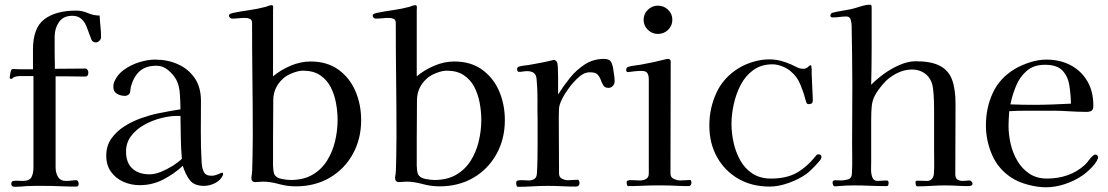

<svg xmlns="http://www.w3.org/2000/svg" viewBox="-20 -791 4703 815"><path d="M409 -633Q409 -625 402 -618Q395 -611 387 -611Q373 -611 368 -623Q363 -637 357.5 -651Q352 -665 347 -679Q339 -699 324.5 -711.5Q310 -724 287 -724Q249 -724 230.5 -697.5Q212 -671 212 -636Q212 -602 212 -568Q212 -534 213 -499Q245 -499 277 -499.5Q309 -500 341 -500Q348 -500 351.5 -494.5Q355 -489 355 -483Q355 -476 352 -471Q349 -466 341 -466Q321 -466 301 -466.5Q281 -467 261 -467H216V-80Q216 -58 226 -40.5Q236 -23 261 -23Q272 -23 282.5 -24.5Q293 -26 303 -26Q309 -26 311.5 -20.5Q314 -15 314 -10Q314 1 303 1Q269 1 234.5 -0.5Q200 -2 166 -2Q147 -2 129 -2Q111 -2 93 -1Q80 0 68 1Q56 2 43 2Q28 2 28 -10Q28 -21 35 -22.5Q42 -24 49 -24Q56 -24 62.5 -23.5Q69 -23 76 -23Q105 -23 113.5 -39Q122 -55 122 -80V-468H65Q58 -468 49.5 -466.5Q41 -465 35 -461Q34 -460 32.5 -458Q31 -456 29 -456Q21 -456 21 -462Q21 -464 23.5 -477.5Q26 -491 27 -492Q29 -497 32 -497.5Q35 -498 39 -498Q46 -498 52 -497.5Q58 -497 65 -497H120Q120 -518 120 -539Q120 -560 120 -581Q120 -673 168.5 -709.5Q217 -746 303 -746Q329 -746 353 -735.5Q377 -725 403 -725Q404 -702 406.5 -679Q409 -656 409 -633Z M752 -117Q748 -162 747.5 -207.5Q747 -253 746 -299H732Q701 -299 663.5 -289.5Q626 -280 592 -261Q558 -242 536.5 -213.5Q515 -185 515 -148Q515 -100 542 -75.5Q569 -51 615 -51Q637 -51 663 -61.5Q689 -72 713 -87Q737 -102 752 -117ZM927 -53Q927 -49 926 -47Q916 -25 892.5 -13.5Q869 -2 846 -2Q804 -2 785.5 -26.5Q767 -51 756 -87Q718 -52 672 -28.5Q626 -5 573 -5Q536 -5 503.5 -19.5Q471 -34 451 -62Q431 -90 431 -130Q431 -172 452.5 -202.5Q474 -233 507.5 -254.5Q541 -276 579.5 -289.5Q618 -303 652 -310Q675 -315 699 -319Q723 -323 746 -327Q746 -355 743.5 -392Q741 -429 728 -453Q715 -476 693 -494Q671 -512 644 -512Q598 -512 572 -488Q546 -464 535 -420Q534 -415 533.5 -409.5Q533 -404 532 -399Q531 -393 524.5 -388.5Q518 -384 511 -384Q492 -384 476.5 -393Q461 -402 461 -423Q461 -435 465 -444Q478 -475 507 -495.5Q536 -516 571.5 -527Q607 -538 638 -538Q692 -538 736 -518Q780 -498 806.5 -459.5Q833 -421 833 -363Q833 -298 832.5 -232Q832 -166 836 -100Q837 -78 845 -61.5Q853 -45 878 -45Q891 -45 905.5 -51.5Q920 -58 924 -58Q927 -58 927 -53Z M1413 -282Q1413 -318 1406 -355Q1399 -392 1383 -422.5Q1367 -453 1338.5 -472Q1310 -491 1266 -491Q1247 -491 1220.5 -480.5Q1194 -470 1180 -456Q1161 -438 1151 -417Q1141 -396 1140 -369L1139 -201Q1139 -173 1139 -144.5Q1139 -116 1139 -87Q1139 -80 1140.5 -68.5Q1142 -57 1144 -52Q1152 -36 1175.5 -31.5Q1199 -27 1214 -27Q1268 -27 1306 -49Q1344 -71 1367.5 -108Q1391 -145 1402 -190.5Q1413 -236 1413 -282ZM1513 -281Q1513 -201 1477.5 -137Q1442 -73 1379.5 -36.5Q1317 0 1235 0Q1199 0 1163 -10Q1127 -20 1095 -20Q1088 -20 1080 -19Q1072 -18 1064 -18Q1047 -18 1047 -36Q1047 -42 1049 -50Q1051 -69 1051 -88Q1051 -107 1052 -126Q1052 -148 1052.5 -169.5Q1053 -191 1053 -213Q1053 -333 1051.5 -453Q1050 -573 1050 -693Q1050 -707 1041 -711Q1032 -715 1020 -715Q1007 -715 993 -713.5Q979 -712 965 -712Q961 -712 956.5 -715.5Q952 -719 952 -724Q952 -730 958 -732.5Q964 -735 968 -736Q1003 -743 1038.5 -748Q1074 -753 1108 -762Q1114 -764 1120.5 -766.5Q1127 -769 1133 -769Q1140 -769 1139.5 -760Q1139 -751 1139 -746V-467Q1171 -494 1213.5 -512Q1256 -530 1298 -530Q1369 -530 1417 -495Q1465 -460 1489 -403.5Q1513 -347 1513 -281Z M2023 -282Q2023 -318 2016 -355Q2009 -392 1993 -422.5Q1977 -453 1948.5 -472Q1920 -491 1876 -491Q1857 -491 1830.5 -480.5Q1804 -470 1790 -456Q1771 -438 1761 -417Q1751 -396 1750 -369L1749 -201Q1749 -173 1749 -144.5Q1749 -116 1749 -87Q1749 -80 1750.5 -68.5Q1752 -57 1754 -52Q1762 -36 1785.5 -31.5Q1809 -27 1824 -27Q1878 -27 1916 -49Q1954 -71 1977.5 -108Q2001 -145 2012 -190.5Q2023 -236 2023 -282ZM2123 -281Q2123 -201 2087.5 -137Q2052 -73 1989.5 -36.5Q1927 0 1845 0Q1809 0 1773 -10Q1737 -20 1705 -20Q1698 -20 1690 -19Q1682 -18 1674 -18Q1657 -18 1657 -36Q1657 -42 1659 -50Q1661 -69 1661 -88Q1661 -107 1662 -126Q1662 -148 1662.5 -169.5Q1663 -191 1663 -213Q1663 -333 1661.5 -453Q1660 -573 1660 -693Q1660 -707 1651 -711Q1642 -715 1630 -715Q1617 -715 1603 -713.5Q1589 -712 1575 -712Q1571 -712 1566.5 -715.5Q1562 -719 1562 -724Q1562 -730 1568 -732.5Q1574 -735 1578 -736Q1613 -743 1648.5 -748Q1684 -753 1718 -762Q1724 -764 1730.5 -766.5Q1737 -769 1743 -769Q1750 -769 1749.5 -760Q1749 -751 1749 -746V-467Q1781 -494 1823.5 -512Q1866 -530 1908 -530Q1979 -530 2027 -495Q2075 -460 2099 -403.5Q2123 -347 2123 -281Z M2589 -445Q2589 -435 2581.5 -426.5Q2574 -418 2563 -418Q2548 -418 2541.5 -428Q2535 -438 2530.5 -451Q2526 -464 2517 -474Q2508 -484 2487 -484Q2483 -484 2479.5 -484Q2476 -484 2472 -483Q2455 -480 2435 -462Q2415 -444 2396.5 -419.5Q2378 -395 2366 -371Q2354 -347 2353 -331Q2352 -315 2352 -299.5Q2352 -284 2352 -269Q2352 -215 2352.5 -161Q2353 -107 2353 -54Q2353 -39 2365.5 -32.5Q2378 -26 2391 -26Q2401 -26 2411 -27Q2421 -28 2431 -28Q2436 -28 2438 -23.5Q2440 -19 2440 -15Q2440 1 2424 1Q2394 1 2364 -0.5Q2334 -2 2304 -2Q2273 -2 2241.5 0Q2210 2 2178 2Q2174 2 2172.5 -4Q2171 -10 2171 -14Q2171 -24 2179 -25Q2190 -27 2202 -26Q2214 -25 2224 -25Q2239 -25 2248.5 -31.5Q2258 -38 2259 -54Q2261 -86 2261.5 -119Q2262 -152 2262 -185V-282Q2261 -325 2261.5 -367.5Q2262 -410 2258 -452Q2257 -472 2247 -480.5Q2237 -489 2217 -489Q2209 -489 2200.5 -487.5Q2192 -486 2183 -486Q2175 -486 2175 -498Q2175 -505 2182 -508Q2192 -511 2203 -512.5Q2214 -514 2224 -515Q2251 -520 2278 -525Q2305 -530 2332 -537Q2341 -534 2345 -526Q2347 -522 2348 -504Q2349 -486 2349 -462.5Q2349 -439 2349 -418.5Q2349 -398 2349 -390Q2371 -425 2399 -460Q2427 -495 2463 -518Q2499 -541 2544 -541Q2568 -541 2575 -526Q2582 -511 2584 -491Q2586 -480 2587.5 -468Q2589 -456 2589 -445Z M2915 -15Q2915 -10 2912 -5.5Q2909 -1 2904 -1Q2876 -1 2848.5 -2.5Q2821 -4 2792 -4H2765Q2735 -4 2705.5 -2.5Q2676 -1 2647 -1Q2643 -1 2641.5 -6Q2640 -11 2640 -14Q2640 -19 2641 -21.5Q2642 -24 2647 -25Q2652 -27 2658.5 -26.5Q2665 -26 2671 -26Q2678 -26 2684 -25.5Q2690 -25 2697 -25Q2711 -25 2722.5 -31.5Q2734 -38 2734 -54V-454Q2734 -471 2728 -480.5Q2722 -490 2703 -490Q2689 -490 2674.5 -488.5Q2660 -487 2646 -485Q2638 -485 2638 -494Q2638 -504 2646 -507Q2658 -511 2671.5 -512.5Q2685 -514 2697 -516Q2725 -521 2753 -527Q2781 -533 2808 -540Q2811 -541 2816 -541Q2827 -541 2827 -529Q2827 -411 2826.5 -292Q2826 -173 2826 -54Q2826 -38 2840.5 -31.5Q2855 -25 2868 -25Q2878 -25 2888.5 -26Q2899 -27 2909 -27Q2913 -27 2914 -22Q2915 -17 2915 -15ZM2834 -707Q2834 -682 2816 -664.5Q2798 -647 2773 -647Q2748 -647 2730 -664.5Q2712 -682 2712 -707Q2712 -732 2730 -749.5Q2748 -767 2773 -767Q2798 -767 2816 -749.5Q2834 -732 2834 -707Z M3467 -124Q3467 -117 3456 -104.5Q3445 -92 3440 -87Q3431 -78 3422 -69Q3413 -60 3402 -52Q3371 -30 3328 -14.5Q3285 1 3247 1Q3171 1 3113.5 -32.5Q3056 -66 3023.5 -124.5Q2991 -183 2991 -258Q2991 -332 3021 -397Q3051 -462 3116 -502Q3144 -519 3178.5 -529Q3213 -539 3245 -539Q3270 -539 3293.5 -533Q3317 -527 3339 -517Q3352 -511 3364 -505Q3376 -499 3390 -499Q3402 -499 3409.5 -506.5Q3417 -514 3421 -514Q3424 -514 3424 -510Q3426 -498 3425.5 -486Q3425 -474 3426 -463Q3427 -441 3428 -419Q3429 -397 3430 -375V-372Q3431 -361 3428 -355Q3425 -349 3412 -349Q3405 -349 3402.5 -357Q3400 -365 3398 -371Q3391 -400 3377 -433Q3363 -466 3339 -486Q3324 -500 3301.5 -509Q3279 -518 3259 -518Q3211 -518 3177.5 -493.5Q3144 -469 3124 -430.5Q3104 -392 3094.5 -348Q3085 -304 3085 -265Q3085 -226 3094 -185.5Q3103 -145 3122.5 -110Q3142 -75 3174.5 -54Q3207 -33 3253 -33Q3317 -33 3360 -56.5Q3403 -80 3443 -129Q3447 -136 3454 -136Q3467 -136 3467 -124Z M4108 -11Q4108 -6 4103 -3.5Q4098 -1 4093 -1Q4068 -1 4042.5 -2.5Q4017 -4 3991 -4Q3962 -4 3932.5 -2Q3903 0 3874 0Q3869 0 3867.5 -6.5Q3866 -13 3866 -17Q3866 -24 3873 -24Q3884 -24 3894.5 -23.5Q3905 -23 3915 -23Q3928 -23 3935.5 -31.5Q3943 -40 3944 -52Q3946 -77 3945.5 -102Q3945 -127 3945 -151Q3945 -181 3945 -210.5Q3945 -240 3945 -270Q3945 -300 3945 -330Q3945 -360 3943 -390Q3942 -403 3940.5 -415.5Q3939 -428 3935 -440Q3925 -467 3902.5 -481.5Q3880 -496 3851 -496Q3817 -496 3784 -478.5Q3751 -461 3729 -435Q3705 -407 3694 -386Q3683 -365 3680.5 -342Q3678 -319 3678 -282V-106Q3678 -95 3677.5 -75Q3677 -55 3682.5 -39Q3688 -23 3705 -23Q3715 -23 3724 -24Q3733 -25 3743 -25Q3752 -25 3752 -15Q3752 -10 3750.5 -5.5Q3749 -1 3743 -1Q3709 -1 3673.5 -2.5Q3638 -4 3603 -4Q3571 -4 3538 -1Q3534 -1 3531 -0.5Q3528 0 3524 0Q3519 0 3516.5 -5.5Q3514 -11 3514 -15Q3514 -26 3525 -26Q3531 -26 3537 -25.5Q3543 -25 3550 -25Q3564 -25 3579.5 -29.5Q3595 -34 3596 -52Q3598 -85 3597.5 -118Q3597 -151 3597 -183Q3597 -245 3597.5 -306Q3598 -367 3598 -428Q3598 -492 3597 -555.5Q3596 -619 3595 -683Q3595 -694 3591 -707.5Q3587 -721 3573 -721Q3559 -721 3544 -719Q3529 -717 3514 -717Q3505 -717 3505 -725Q3505 -734 3514 -737Q3534 -742 3553.5 -745Q3573 -748 3592 -752Q3609 -756 3632.5 -763.5Q3656 -771 3672 -771Q3678 -771 3679 -767.5Q3680 -764 3680 -759Q3680 -677 3680 -595Q3680 -513 3678 -431Q3700 -454 3731.5 -477Q3763 -500 3799 -515.5Q3835 -531 3867 -531Q3932 -531 3969 -512Q4006 -493 4021 -453.5Q4036 -414 4036 -351Q4036 -276 4035.5 -201.5Q4035 -127 4035 -52Q4035 -36 4043.5 -29.5Q4052 -23 4068 -23Q4075 -23 4081.5 -24Q4088 -25 4095 -25Q4100 -25 4104 -20.5Q4108 -16 4108 -11Z M4526 -351Q4525 -392 4519 -429.5Q4513 -467 4490 -491.5Q4467 -516 4415 -516Q4368 -516 4338.5 -490.5Q4309 -465 4293 -426.5Q4277 -388 4269 -348Q4294 -347 4318 -346.5Q4342 -346 4366 -346Q4406 -346 4446 -347.5Q4486 -349 4526 -351ZM4641 -122Q4641 -117 4639 -116Q4636 -106 4624.5 -92Q4613 -78 4599 -65.5Q4585 -53 4576 -47Q4543 -24 4501.5 -10Q4460 4 4419 4Q4385 4 4343.5 -7Q4302 -18 4273 -37Q4217 -74 4191 -134Q4165 -194 4165 -259Q4165 -333 4194 -396Q4223 -459 4287 -498Q4316 -515 4352 -526.5Q4388 -538 4421 -538Q4480 -538 4525 -514Q4570 -490 4595.5 -446.5Q4621 -403 4621 -343Q4621 -326 4613.5 -321Q4606 -316 4591 -316Q4571 -316 4551 -317Q4531 -318 4511 -319Q4483 -321 4455.5 -321Q4428 -321 4400 -321Q4366 -321 4332 -321Q4298 -321 4264 -319Q4263 -303 4262 -288Q4261 -273 4261 -257Q4261 -220 4270 -180.5Q4279 -141 4299 -107.5Q4319 -74 4350 -53.5Q4381 -33 4425 -33Q4470 -33 4511 -47Q4552 -61 4586 -92Q4595 -101 4602.5 -111.5Q4610 -122 4619 -130Q4624 -135 4630 -135Q4635 -135 4638 -131Q4641 -127 4641 -122Z"/></svg>

Font: Kaisei Decol
Style: Regular
Weight: 400
Designer: Font-Kai, 金井和夫
Foundry: KAZUO KANAI
Version: Version 5.003